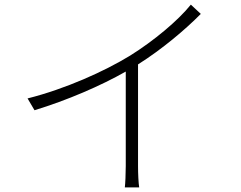

<svg xmlns="http://www.w3.org/2000/svg" viewBox="-20 -786 1040 829"><path d="M804 -766C749 -697 643 -609 542 -546C431 -478 262 -402 99 -361L129 -310C270 -353 416 -416 523 -477V-69C523 -36 521 7 519 23H581C578 6 576 -36 576 -69V-508C681 -574 783 -661 847 -726Z"/></svg>

Font: Noto Sans Japanese Light
Style: Regular
Weight: 300
Designer: Ryoko NISHIZUKA (kana & ideographs); Paul D. Hunt (Latin, Greek & Cyrillic); Wenlong ZHANG (bopomofo); Sandoll Communica
Foundry: Adobe Systems Incorporated
Version: Version 1.000;PS 1;hotconv 1.0.78;makeotf.lib2.5.61930